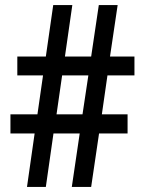

<svg xmlns="http://www.w3.org/2000/svg" viewBox="-20 -734 567 754"><path d="M402 -438 380 -285H481V-210H369L338 0H262L293 -210H190L160 0H86L116 -210H21V-285H127L149 -438H48V-512H160L189 -714H264L235 -512H338L368 -714H442L412 -512H508V-438ZM202 -285H304L327 -438H224Z"/></svg>

Font: Noto Sans Condensed Medium
Style: Regular
Weight: 500
Width: 3
Designer: Monotype Design Team
Foundry: Monotype Imaging Inc.
Version: Version 2.013; ttfautohint (v1.8.4.7-5d5b)